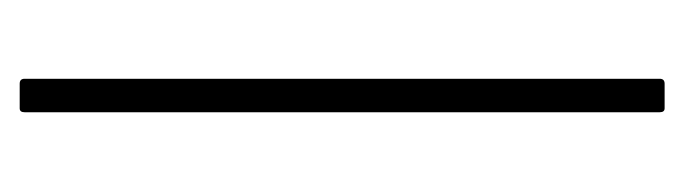

<svg xmlns="http://www.w3.org/2000/svg" viewBox="-270 -425 695 195"><g transform="rotate(-90 77.5 -327.5)"><path d="M65 0Q61 0 61 -5V-650Q61 -655 65 -655H90Q95 -655 95 -650V-5Q95 0 90 0Z"/></g></svg>

Font: Sofia Sans Extra Condensed ExtraLight
Style: Regular
Weight: 250
Designer: Botio Nikoltchev, Ani Petrova
Foundry: lettersoup
Version: Version 4.101